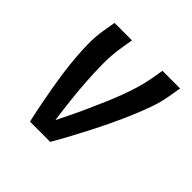

<svg xmlns="http://www.w3.org/2000/svg" viewBox="-142 -657 785 785"><g transform="rotate(45 250.0 -265.0)"><path d="M134 0Q125 -39 117.5 -77.5Q110 -116 103 -155.5Q96 -195 90.5 -234Q85 -273 81.5 -313.5Q78 -354 77.5 -395Q77 -436 84 -477L93 -530H194L185 -477Q177 -426 177.5 -375.5Q178 -325 181.5 -275Q185 -225 190.5 -176Q196 -127 203 -78Q219 -110 235 -143Q251 -176 265.5 -209Q280 -242 294.5 -275Q309 -308 321.5 -341.5Q334 -375 344.5 -409Q355 -443 361 -477L370 -530H472L463 -477Q456 -435 441.5 -394.5Q427 -354 410 -314Q393 -274 374 -234Q355 -194 335 -155Q315 -116 294 -77Q273 -38 251 0Z"/></g></svg>

Font: iosevka_custom_sans_ss08 SmBd
Style: Italic
Weight: 600
Italic angle: -10°
Designer: Belleve Invis
Foundry: Belleve Invis
Version: Version 10.3.0; ttfautohint (v1.8.3)